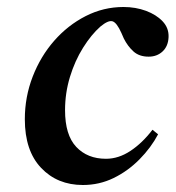

<svg xmlns="http://www.w3.org/2000/svg" viewBox="-20 -515 502 549"><path d="M217 14Q144 14 97.5 -35Q51 -84 51 -174Q51 -238 73.5 -296Q96 -354 135 -398.5Q174 -443 225 -469Q276 -495 333 -495Q368 -495 397.5 -484Q427 -473 445 -454Q463 -435 462 -409Q461 -383 445 -368Q429 -353 405 -353Q378 -353 361.5 -368Q345 -383 334 -405L327 -421Q314 -450 302 -454Q290 -458 267 -439Q241 -416 217.5 -378.5Q194 -341 180 -295Q166 -249 166 -200Q166 -129 198 -95Q230 -61 283 -61Q319 -61 353 -83.5Q387 -106 416 -144L432 -131Q412 -93 379 -59.5Q346 -26 305 -6Q264 14 217 14Z"/></svg>

Font: DM Serif Text
Style: Italic
Weight: 400
Italic angle: -12°
Designer: Colophon Foundry, Frank Grießhammer
Foundry: Colophon Foundry
Version: Version 5.100; ttfautohint (v1.8.2)